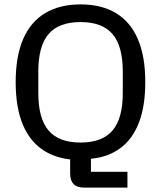

<svg xmlns="http://www.w3.org/2000/svg" viewBox="-20 -720 731 872"><path d="M362 132Q298.6 132 298.6 68.2V-37.6L346 6.8Q251.2 6.8 185.4 -32.3Q119.6 -71.4 85.4 -150Q51.2 -228.6 51.2 -347Q51.2 -464.8 85.4 -543.1Q119.6 -621.4 185.4 -660.7Q251.2 -700 346 -700Q440.8 -700 506.3 -660.7Q571.8 -621.4 605.8 -543.1Q639.8 -464.8 639.8 -347Q639.8 -238.4 611.1 -163.5Q582.4 -88.6 527 -47.5Q471.6 -6.4 393 1V60.2H558.8V132ZM346 -72.6Q444.2 -72.6 490.9 -127.2Q537.6 -181.8 537.6 -297.4V-395.4Q537.6 -511 490.9 -565.4Q444.2 -619.8 346 -619.8Q247.2 -619.8 200.6 -565.4Q154 -511 154 -395.4V-297.4Q154 -181.8 200.6 -127.2Q247.2 -72.6 346 -72.6Z"/></svg>

Font: Mozilla Headline ExtraLight
Style: Regular
Weight: 200
Designer: Studio DRAMA
Foundry: Studio DRAMA
Version: Version 1.000